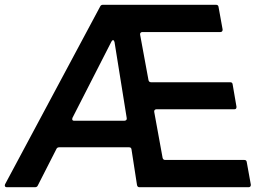

<svg xmlns="http://www.w3.org/2000/svg" viewBox="-55 -783 1129 803"><path d="M-27 0Q-32 0 -34 -3.5Q-36 -7 -34 -12L364 -756Q367 -763 376 -763H848Q858 -763 859 -754L876 -660V-658Q876 -654 873.5 -651.5Q871 -649 867 -649H540Q536 -649 533 -646Q530 -643 531 -638L566 -448Q568 -439 577 -439H908Q917 -439 918 -430L934 -337V-335Q934 -326 925 -326H599Q595 -326 592 -323Q589 -320 590 -315L625 -123Q627 -114 636 -114H967Q976 -114 977 -105L994 -11V-9Q994 -5 991.5 -2.5Q989 0 985 0H528Q520 0 518 -9L495 -158Q494 -167 485 -167H193Q184 -167 181 -160L103 -7Q100 0 91 0ZM465 -278Q470 -278 473 -281Q476 -284 475 -289L424 -607Q422 -615 418 -615Q414 -615 411 -609L248 -290Q247 -288 247 -285Q247 -278 255 -278Z"/></svg>

Font: Open Sauce Two SemiBold Italic
Style: Regular
Weight: 600
Italic angle: -10°
Designer: Alfredo Marco Pradil
Foundry: Creative Sauce Fz LLC
Version: Version 1.477